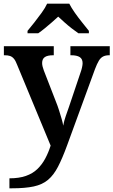

<svg xmlns="http://www.w3.org/2000/svg" viewBox="-20 -786 614 1039"><path d="M31 179Q83 179 120 166Q157 153 182 129Q207 105 224.5 72.5Q242 40 254 2L72 -437Q64 -458 55 -468.5Q46 -479 34.5 -483Q23 -487 5 -487H1V-536H271V-487H268Q237 -487 222.5 -477Q208 -467 208 -445Q208 -436 210.5 -426Q213 -416 217 -405L283 -235Q292 -213 299.5 -189Q307 -165 313.5 -143Q320 -121 322 -106Q327 -133 336 -158.5Q345 -184 353 -207L417 -397Q421 -408 424 -421.5Q427 -435 427 -444Q427 -467 411.5 -477Q396 -487 365 -487H361V-536H574V-487H570Q552 -487 538.5 -480.5Q525 -474 515 -457.5Q505 -441 494 -412L343 1Q317 72 293.5 117Q270 162 239.5 187.5Q209 213 162.5 223Q116 233 45 233H31ZM129 -619Q145 -638 165.5 -664Q186 -690 205.5 -717Q225 -744 235 -766H355Q366 -744 385 -717Q404 -690 425 -664Q446 -638 461 -619V-606H404Q388 -617 368 -632.5Q348 -648 329 -665Q310 -682 295 -696Q280 -682 260.5 -665Q241 -648 222 -632.5Q203 -617 187 -606H129Z"/></svg>

Font: Noto Serif Hebrew SemiBold
Style: Regular
Weight: 600
Version: Version 2.003